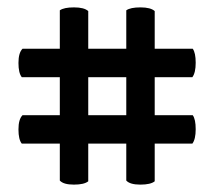

<svg xmlns="http://www.w3.org/2000/svg" viewBox="-20 -589 580 520"><path d="M219 -380V-277H322V-380ZM399 -98Q388 -89 360 -89Q332 -89 322 -100V-200H219V-98Q208 -89 180 -89Q152 -89 142 -100V-200H39Q30 -211 30 -238.5Q30 -266 41 -277H142V-380H39Q30 -391 30 -418.5Q30 -446 41 -457H142V-561Q153 -569 180.5 -569Q208 -569 219 -559V-457H322V-561Q333 -569 360.5 -569Q388 -569 399 -559V-457H502Q510 -446 510 -419Q510 -392 501 -380H399V-277H502Q510 -266 510 -239Q510 -212 501 -200H399Z"/></svg>

Font: Bubblegum Sans
Style: Regular
Weight: 400
Designer: Angel Koziupa and Alejandro Paul
Foundry: Angel Koziupa and Alejandro Paul
Version: Version 1.001